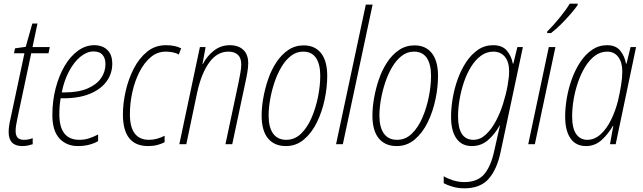

<svg xmlns="http://www.w3.org/2000/svg" viewBox="-20 -785 3498 1045"><path d="M101 10Q27 10 27 -67Q27 -97 38 -143L113 -495H56L62 -522L120 -530L156 -657H184L157 -529H251L244 -495H150L75 -142Q70 -120 67.5 -102.5Q65 -85 65 -72Q65 -24 109 -24Q124 -24 136 -26.5Q148 -29 158 -33V0Q146 4 132 7Q118 10 101 10Z M404 10Q342 10 303.5 -31.5Q265 -73 265 -159Q265 -236 283 -305Q301 -374 332 -426.5Q363 -479 404.5 -509Q446 -539 493 -539Q537 -539 564 -513.5Q591 -488 591 -438Q591 -385 560.5 -342.5Q530 -300 470.5 -275Q411 -250 324 -250H310Q303 -210 303 -163Q303 -24 412 -24Q441 -24 466 -32.5Q491 -41 514 -53V-17Q494 -5 466 2.5Q438 10 404 10ZM331 -282Q406 -282 455.5 -303Q505 -324 529.5 -359Q554 -394 554 -436Q554 -468 538 -486.5Q522 -505 489 -505Q453 -505 418 -476.5Q383 -448 356 -397.5Q329 -347 316 -282Z M786 10Q649 10 649 -162Q649 -223 664 -289Q679 -355 708 -411.5Q737 -468 780.5 -503.5Q824 -539 883 -539Q933 -539 966 -522L953 -488Q938 -497 919.5 -500.5Q901 -504 882 -504Q836 -504 800 -473.5Q764 -443 738.5 -392.5Q713 -342 700 -282Q687 -222 687 -164Q687 -24 791 -24Q814 -24 835 -30Q856 -36 876 -46V-11Q859 -2 836.5 4Q814 10 786 10Z M956 0 1068 -529H1099L1082 -436H1084Q1105 -478 1143 -508.5Q1181 -539 1231 -539Q1277 -539 1304 -514Q1331 -489 1331 -440Q1331 -419 1326 -389.5Q1321 -360 1315 -334L1244 0H1207L1279 -339Q1284 -365 1288.5 -389.5Q1293 -414 1293 -435Q1293 -470 1274.5 -487Q1256 -504 1223 -504Q1162 -504 1119 -445Q1076 -386 1053 -281L994 0Z M1536 10Q1473 10 1438.5 -32Q1404 -74 1404 -156Q1404 -200 1413 -251.5Q1422 -303 1439.5 -354Q1457 -405 1484.5 -446.5Q1512 -488 1549 -513Q1586 -538 1633 -538Q1694 -538 1727.5 -495.5Q1761 -453 1761 -372Q1761 -310 1747 -243.5Q1733 -177 1705 -119.5Q1677 -62 1634.5 -26Q1592 10 1536 10ZM1538 -24Q1584 -24 1618.5 -57.5Q1653 -91 1676 -144.5Q1699 -198 1711 -258.5Q1723 -319 1723 -373Q1723 -435 1700 -469.5Q1677 -504 1630 -504Q1593 -504 1563.5 -481Q1534 -458 1511.5 -420Q1489 -382 1473.5 -335.5Q1458 -289 1450 -242Q1442 -195 1442 -156Q1442 -92 1466.5 -58Q1491 -24 1538 -24Z M1809 0 1971 -760H2008L1846 0Z M2139 10Q2076 10 2041.5 -32Q2007 -74 2007 -156Q2007 -200 2016 -251.5Q2025 -303 2042.5 -354Q2060 -405 2087.5 -446.5Q2115 -488 2152 -513Q2189 -538 2236 -538Q2297 -538 2330.5 -495.5Q2364 -453 2364 -372Q2364 -310 2350 -243.5Q2336 -177 2308 -119.5Q2280 -62 2237.5 -26Q2195 10 2139 10ZM2141 -24Q2187 -24 2221.5 -57.5Q2256 -91 2279 -144.5Q2302 -198 2314 -258.5Q2326 -319 2326 -373Q2326 -435 2303 -469.5Q2280 -504 2233 -504Q2196 -504 2166.5 -481Q2137 -458 2114.5 -420Q2092 -382 2076.5 -335.5Q2061 -289 2053 -242Q2045 -195 2045 -156Q2045 -92 2069.5 -58Q2094 -24 2141 -24Z M2507 240Q2473 240 2443 231Q2413 222 2395 212V174Q2413 186 2444 196Q2475 206 2508 206Q2579 206 2615.5 163Q2652 120 2670 36L2682 -17Q2685 -32 2690.5 -55.5Q2696 -79 2701 -101H2699Q2672 -53 2635 -21.5Q2598 10 2548 10Q2493 10 2464 -31.5Q2435 -73 2435 -149Q2435 -197 2444 -250.5Q2453 -304 2471.5 -355Q2490 -406 2517.5 -447.5Q2545 -489 2581.5 -514Q2618 -539 2664 -539Q2714 -539 2739 -509Q2764 -479 2771 -439H2774L2796 -529H2826L2705 41Q2685 137 2639.5 188.5Q2594 240 2507 240ZM2557 -24Q2593 -24 2623.5 -52Q2654 -80 2678 -124.5Q2702 -169 2718 -220Q2734 -271 2742.5 -318Q2751 -365 2751 -397Q2751 -448 2728 -476Q2705 -504 2665 -504Q2628 -504 2597.5 -481.5Q2567 -459 2543.5 -421Q2520 -383 2504.5 -336.5Q2489 -290 2481 -242Q2473 -194 2473 -152Q2473 -24 2557 -24Z M2855 0 2967 -529H3003L2891 0ZM2958 -613Q2993 -648 3027.5 -690.5Q3062 -733 3081 -765H3124V-757Q3109 -736 3084 -707Q3059 -678 3031 -650.5Q3003 -623 2979 -605H2958Z M3169 10Q3114 10 3085 -32Q3056 -74 3056 -150Q3056 -198 3065 -251Q3074 -304 3092.5 -355Q3111 -406 3138.5 -447.5Q3166 -489 3202.5 -514Q3239 -539 3284 -539Q3332 -539 3356 -509Q3380 -479 3387 -439H3390L3412 -529H3442L3331 0H3300L3318 -100H3316Q3290 -55 3254 -22.5Q3218 10 3169 10ZM3176 -24Q3216 -24 3249 -54Q3282 -84 3306 -133Q3330 -182 3344 -238Q3354 -282 3360.5 -322Q3367 -362 3367 -396Q3367 -446 3345 -475Q3323 -504 3285 -504Q3248 -504 3218 -481.5Q3188 -459 3165 -421.5Q3142 -384 3126 -337.5Q3110 -291 3102 -243Q3094 -195 3094 -152Q3094 -87 3116 -55.5Q3138 -24 3176 -24Z"/></svg>

Font: Noto Sans Condensed ExtraLight
Style: Italic
Weight: 200
Width: 3
Italic angle: -12°
Designer: Monotype Design Team
Foundry: Monotype Imaging Inc.
Version: Version 2.013; ttfautohint (v1.8.4.7-5d5b)